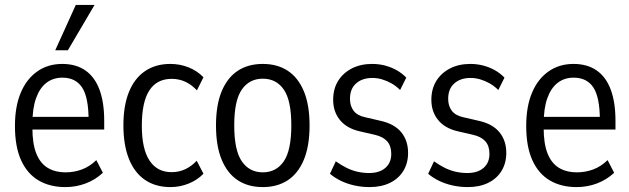

<svg xmlns="http://www.w3.org/2000/svg" viewBox="-20 -757 2577 786"><path d="M247.6 8.9Q184.4 8.9 138.1 -18.2Q91.8 -45.4 66.5 -100.7Q41.2 -156.1 41.2 -241.6Q41.2 -320.9 64.9 -377.2Q88.5 -433.6 132.3 -464.4Q176 -495.3 234.8 -495.3Q291.1 -495.3 329.3 -468.8Q367.6 -442.4 387.1 -390.5Q406.6 -338.5 406.6 -262.6V-226.6H98.9V-278.5H356.4L342.7 -264.3Q342.7 -358.4 316.2 -398.8Q289.7 -439.1 235.5 -439.1Q197.1 -439.1 169.7 -417.7Q142.2 -396.3 127.4 -354.4Q112.6 -312.6 112.6 -248.9V-233.6Q112.6 -169.2 128.4 -129.1Q144.2 -89.1 174.6 -70.3Q205 -51.5 249.5 -51.5Q283.3 -51.5 315.3 -63.3Q347.2 -75.1 374.3 -101.5L401.2 -49.7Q370.3 -20.9 330.8 -6Q291.3 8.9 247.6 8.9ZM206.2 -551.3 290.3 -736.8H367.1L257.9 -551.3Z M677.9 8.9Q616.7 8.9 573.6 -20.5Q530.4 -50 507.8 -106.6Q485.2 -163.2 485.2 -244.2Q485.2 -324.2 507.8 -380.3Q530.4 -436.3 573.6 -465.8Q616.7 -495.3 677.2 -495.3Q717.2 -495.3 752.4 -481.1Q787.7 -466.9 812.9 -440.6L786.1 -387.1Q764.8 -410 739.1 -422.1Q713.4 -434.2 682.7 -434.2Q622.3 -434.2 591.5 -387Q560.6 -339.8 560.6 -242.4Q560.6 -147.5 592 -99.9Q623.3 -52.2 682.4 -52.2Q712.9 -52.2 738.7 -64.4Q764.5 -76.6 785.3 -99L812.9 -45.8Q787.7 -19.7 752 -5.4Q716.4 8.9 677.9 8.9Z M1055.8 8.9Q995.8 8.9 953.1 -19.3Q910.5 -47.5 887.3 -103.7Q864.2 -159.9 864.2 -243.4Q864.2 -326.7 887.3 -382.8Q910.5 -438.9 953.1 -467.1Q995.8 -495.3 1055.8 -495.3Q1115.7 -495.3 1158.4 -467.1Q1201 -438.9 1224.2 -382.8Q1247.3 -326.7 1247.3 -243.4Q1247.3 -159.9 1224.2 -103.7Q1201 -47.5 1158.4 -19.3Q1115.7 8.9 1055.8 8.9ZM1055.8 -51.5Q1110.9 -51.5 1141.7 -96.5Q1172.6 -141.5 1172.6 -243.9Q1172.6 -346.1 1141.7 -390.5Q1110.9 -434.9 1055.8 -434.9Q1001.1 -434.9 970 -390.5Q938.9 -346.1 938.9 -243.9Q938.9 -141.5 970 -96.5Q1001.1 -51.5 1055.8 -51.5Z M1492.9 8.9Q1461.1 8.9 1430.9 2.2Q1400.8 -4.5 1375.8 -16.6Q1350.8 -28.6 1330.8 -45.6L1354.7 -96.6Q1377.7 -80.2 1399.8 -69.4Q1421.9 -58.7 1444.6 -53.7Q1467.4 -48.7 1490.9 -48.7Q1533.1 -48.7 1557.4 -69.5Q1581.7 -90.4 1581.7 -127.3Q1581.7 -159.9 1564.7 -178.7Q1547.7 -197.6 1515.1 -205L1452.1 -219.5Q1399.4 -231.6 1371.7 -265.6Q1343.9 -299.7 1343.9 -348.2Q1343.9 -393.4 1364.3 -426Q1384.7 -458.6 1420.6 -477Q1456.5 -495.3 1503.4 -495.3Q1530.5 -495.3 1555.8 -488.8Q1581.1 -482.3 1603.3 -469.9Q1625.5 -457.5 1643.2 -439.2L1618 -388.5Q1600.9 -405.4 1582.1 -415.9Q1563.3 -426.4 1543.8 -432.2Q1524.4 -437.9 1504.4 -437.9Q1463 -437.9 1437.9 -415.6Q1412.7 -393.4 1412.7 -352.4Q1412.7 -323.3 1427.6 -303.6Q1442.4 -283.9 1475 -277L1538 -262.4Q1594.7 -249.8 1622.7 -215.5Q1650.6 -181.3 1650.6 -131.2Q1650.6 -89.2 1631.2 -57.4Q1611.8 -25.7 1576.4 -8.4Q1540.9 8.9 1492.9 8.9Z M1894.9 8.9Q1863.1 8.9 1832.9 2.2Q1802.8 -4.5 1777.8 -16.6Q1752.8 -28.6 1732.8 -45.6L1756.7 -96.6Q1779.7 -80.2 1801.8 -69.4Q1823.9 -58.7 1846.6 -53.7Q1869.4 -48.7 1892.9 -48.7Q1935.1 -48.7 1959.4 -69.5Q1983.7 -90.4 1983.7 -127.3Q1983.7 -159.9 1966.7 -178.7Q1949.7 -197.6 1917.1 -205L1854.1 -219.5Q1801.4 -231.6 1773.7 -265.6Q1745.9 -299.7 1745.9 -348.2Q1745.9 -393.4 1766.3 -426Q1786.7 -458.6 1822.6 -477Q1858.5 -495.3 1905.4 -495.3Q1932.5 -495.3 1957.8 -488.8Q1983.1 -482.3 2005.3 -469.9Q2027.5 -457.5 2045.2 -439.2L2020 -388.5Q2002.9 -405.4 1984.1 -415.9Q1965.3 -426.4 1945.8 -432.2Q1926.4 -437.9 1906.4 -437.9Q1865 -437.9 1839.9 -415.6Q1814.7 -393.4 1814.7 -352.4Q1814.7 -323.3 1829.6 -303.6Q1844.4 -283.9 1877 -277L1940 -262.4Q1996.7 -249.8 2024.7 -215.5Q2052.6 -181.3 2052.6 -131.2Q2052.6 -89.2 2033.2 -57.4Q2013.8 -25.7 1978.4 -8.4Q1942.9 8.9 1894.9 8.9Z M2340.6 8.9Q2277.4 8.9 2231.1 -18.2Q2184.8 -45.4 2159.5 -100.7Q2134.2 -156.1 2134.2 -241.6Q2134.2 -320.9 2157.9 -377.2Q2181.5 -433.6 2225.3 -464.4Q2269 -495.3 2327.8 -495.3Q2384.1 -495.3 2422.3 -468.8Q2460.6 -442.4 2480.1 -390.5Q2499.6 -338.5 2499.6 -262.6V-226.6H2191.9V-278.5H2449.4L2435.7 -264.3Q2435.7 -358.4 2409.2 -398.8Q2382.7 -439.1 2328.5 -439.1Q2290.1 -439.1 2262.7 -417.7Q2235.2 -396.3 2220.4 -354.4Q2205.6 -312.6 2205.6 -248.9V-233.6Q2205.6 -169.2 2221.4 -129.1Q2237.2 -89.1 2267.6 -70.3Q2298 -51.5 2342.5 -51.5Q2376.3 -51.5 2408.3 -63.3Q2440.2 -75.1 2467.3 -101.5L2494.2 -49.7Q2463.3 -20.9 2423.8 -6Q2384.3 8.9 2340.6 8.9Z"/></svg>

Font: Nunito Sans 12pt ExtraLight Condensed
Style: Regular
Weight: 200
Width: 3
Version: Version 3.101;gftools[0.9.27]